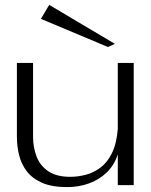

<svg xmlns="http://www.w3.org/2000/svg" viewBox="-20 -757 616 784"><path d="M255 7Q192 7 152 -10.5Q112 -28 89.5 -57.5Q67 -87 58 -123.5Q49 -160 49 -199V-500H115V-199Q115 -155 129.5 -117.5Q144 -80 177.5 -57.5Q211 -35 267 -35Q297 -35 329 -43Q361 -51 389.5 -72Q418 -93 437 -131.5Q456 -170 461 -230V-500H526V-1H461V-127Q447 -83 416 -53Q385 -23 343 -8Q301 7 255 7ZM421 -565 147 -680 181 -737 449 -578Z"/></svg>

Font: Panamera
Style: Regular
Weight: 400
Designer: Bastien Sozeau
Foundry: NBR — Bastien Sozeau
Version: Version 3.002; ttfautohint (v1.8.4.7-5d5b);gftools[0.9.33]